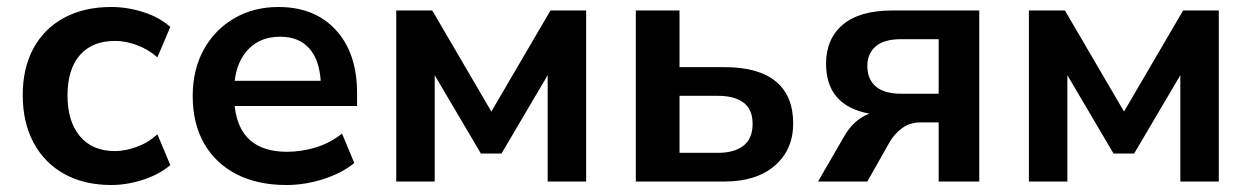

<svg xmlns="http://www.w3.org/2000/svg" viewBox="-20 -519 3576 549"><path d="M298 10Q221 10 164 -21.5Q107 -53 76 -111Q45 -169 45 -247Q45 -325 76 -381.5Q107 -438 164 -468.5Q221 -499 298 -499Q345 -499 391 -484Q437 -469 467 -442L430 -355Q404 -378 371.5 -390Q339 -402 309 -402Q244 -402 208.5 -361.5Q173 -321 173 -246Q173 -172 208.5 -129.5Q244 -87 309 -87Q338 -87 371 -99Q404 -111 430 -135L467 -47Q437 -21 390.5 -5.5Q344 10 298 10Z M799 10Q716 10 656 -21Q596 -52 563.5 -109Q531 -166 531 -244Q531 -320 562.5 -377Q594 -434 649.5 -466.5Q705 -499 776 -499Q880 -499 940.5 -433Q1001 -367 1001 -253V-216H651Q665 -85 801 -85Q842 -85 883 -97.5Q924 -110 958 -137L993 -53Q958 -24 905 -7Q852 10 799 10ZM781 -414Q726 -414 692 -380Q658 -346 651 -288H897Q893 -349 863.5 -381.5Q834 -414 781 -414Z M1113 0V-489H1216L1385 -200L1554 -489H1656V0H1546V-304L1414 -80H1355L1223 -304V0Z M1798 0V-489H1923V-327H2052Q2149 -327 2198.5 -286Q2248 -245 2248 -166Q2248 -91 2195.5 -45.5Q2143 0 2052 0ZM1923 -82H2033Q2080 -82 2106 -102.5Q2132 -123 2132 -165Q2132 -206 2106 -225.5Q2080 -245 2033 -245H1923Z M2319 0 2392 -126Q2420 -177 2466 -194Q2342 -217 2342 -337Q2342 -408 2390 -448.5Q2438 -489 2531 -489H2780V0H2664V-169H2612Q2582 -169 2560 -153Q2538 -137 2524 -113L2460 0ZM2557 -251H2664V-407H2557Q2508 -407 2484 -386.5Q2460 -366 2460 -330Q2460 -293 2484 -272Q2508 -251 2557 -251Z M2922 0V-489H3025L3194 -200L3363 -489H3465V0H3355V-304L3223 -80H3164L3032 -304V0Z"/></svg>

Font: Nunito Sans
Style: Bold
Weight: 700
Designer: Vernon Adams
Foundry: Vernon Adams
Version: Version 3.101; ttfautohint (v1.8.4.7-5d5b);gftools[0.9.27]